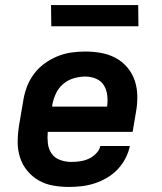

<svg xmlns="http://www.w3.org/2000/svg" viewBox="-20 -732 640 760"><path d="M253 8Q221 8 190 2.5Q159 -3 133 -18Q107 -33 88 -56Q69 -79 59.5 -108Q50 -137 50 -169Q50 -201 55 -233L72 -333Q76 -360 86 -387Q96 -414 113.5 -438Q131 -462 155.5 -480Q180 -498 207 -509Q234 -520 261.5 -524Q289 -528 317 -528Q349 -528 380 -522.5Q411 -517 438 -502.5Q465 -488 484.5 -464.5Q504 -441 513.5 -412.5Q523 -384 523.5 -351.5Q524 -319 518 -287L505 -210H169Q167 -187 169.5 -164.5Q172 -142 184 -124.5Q196 -107 217.5 -99Q239 -91 262 -91Q279 -91 296.5 -93.5Q314 -96 330 -103Q346 -110 360 -124Q374 -138 377 -154H494Q489 -129 476.5 -105Q464 -81 445.5 -61.5Q427 -42 403 -28Q379 -14 354 -6Q329 2 303.5 5Q278 8 253 8ZM186 -310H404Q407 -332 404.5 -354.5Q402 -377 391 -394.5Q380 -412 360 -420.5Q340 -429 317 -429Q295 -429 271.5 -422Q248 -415 229.5 -399Q211 -383 201 -361Q191 -339 187 -317ZM528 -628H183L182 -712H527Z"/></svg>

Font: Iosevka Extended Oblique
Style: Bold
Weight: 700
Width: 7
Italic angle: -9°
Monospace: yes
Designer: Belleve Invis
Foundry: Belleve Invis
Version: Version 32.5.0; ttfautohint (v1.8.4)